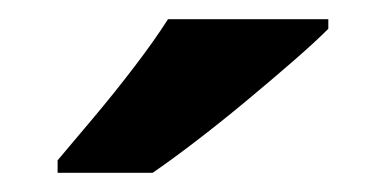

<svg xmlns="http://www.w3.org/2000/svg" viewBox="-20 -786 402 200"><path d="M322 -756Q308 -742 285 -722Q262 -702 235.5 -680Q209 -658 183.5 -638.5Q158 -619 139 -606H40V-619Q56 -638 77.5 -663.5Q99 -689 120 -716.5Q141 -744 155 -766H322Z"/></svg>

Font: Noto Sans Lisu
Style: Regular
Weight: 400
Designer: Monotype Design Team. David Williams.
Foundry: Monotype Imaging Inc.
Version: Version 2.102